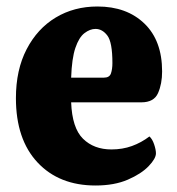

<svg xmlns="http://www.w3.org/2000/svg" viewBox="-20 -562 545 591"><path d="M274 9Q162 9 95.5 -62Q29 -133 29 -260Q29 -347 62 -410.5Q95 -474 151.5 -508Q208 -542 280 -542Q370 -542 424.5 -489.5Q479 -437 479 -342Q479 -304 466.5 -275.5Q454 -247 415 -247H199Q202 -168 235.5 -135Q269 -102 323 -102Q357 -102 386 -112.5Q415 -123 440 -142Q449 -134 454.5 -117.5Q460 -101 460 -90Q460 -74 437.5 -50.5Q415 -27 373.5 -9Q332 9 274 9ZM199 -323H300Q317 -323 321.5 -336Q326 -349 326 -368Q326 -432 310.5 -452.5Q295 -473 274 -473Q257 -473 240 -460Q223 -447 212 -414.5Q201 -382 199 -323Z"/></svg>

Font: Calistoga
Style: Regular
Weight: 400
Designer: Yvonne Schuttler, Eben Sorkin
Foundry: www.sorkintype.com
Version: Version 1.010; ttfautohint (v1.8.4.7-5d5b)